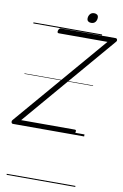

<svg xmlns="http://www.w3.org/2000/svg" viewBox="-206 -1287 1203 1873"><g transform="rotate(10 395.5 -350.5)"><path d="M-26 0Q-33 0 -37.5 -5.5Q-42 -11 -42 -20Q-42 -29 -36 -36L744 -948H262Q252 -948 249 -954Q246 -960 249 -973Q253 -986 259 -992Q265 -998 274 -998H817Q828 -998 832 -985.5Q836 -973 825 -962L47 -50H578Q589 -50 591 -44Q593 -38 590 -25Q587 -12 581 -6Q575 0 565 0ZM554 -1103Q536 -1103 524.5 -1112Q513 -1121 513 -1140Q513 -1164 527.5 -1182.5Q542 -1201 569 -1201Q587 -1201 598.5 -1192Q610 -1183 610 -1164Q610 -1139 596 -1121Q582 -1103 554 -1103ZM0 490H680V500H0ZM0 -20H680V0H0ZM0 -505H680V-500H0ZM0 -1010H680V-1000H0Z"/></g></svg>

Font: Playwrite AU QLD Guides
Style: Regular
Weight: 400
Designer: Veronika Burian, José Scaglione
Foundry: TypeTogether
Version: Version 1.003